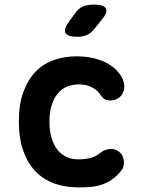

<svg xmlns="http://www.w3.org/2000/svg" viewBox="-20 -805 640 835"><path d="M62 -277Q62 -352 82 -406Q102 -460 135.5 -494Q169 -528 214.5 -544Q260 -560 312 -560Q355 -560 389 -551.5Q423 -543 448.5 -528.5Q474 -514 490 -496Q506 -478 514 -460Q525 -432 517.5 -408.5Q510 -385 487 -374Q470 -366 450.5 -368.5Q431 -371 420 -388Q406 -411 381.5 -424.5Q357 -438 323 -438Q298 -438 274.5 -429.5Q251 -421 233.5 -401Q216 -381 205.5 -350Q195 -319 195 -275Q195 -234 205 -202.5Q215 -171 232 -151Q249 -131 271.5 -121.5Q294 -112 320 -112Q347 -112 371.5 -117.5Q396 -123 416 -140Q433 -154 455.5 -157Q478 -160 498 -145Q507 -138 512 -128Q517 -118 518.5 -106Q520 -94 517 -82Q514 -70 505 -60Q486 -37 465 -23Q444 -9 421 -1.5Q398 6 373 8Q348 10 321 10Q264 10 216.5 -7Q169 -24 135 -59Q101 -94 81.5 -148Q62 -202 62 -277ZM318 -645Q273 -645 264.5 -662.5Q256 -680 283 -715L308 -749Q324 -771 343 -778Q362 -785 388 -785Q433 -785 441 -767.5Q449 -750 420 -716L390 -679Q376 -661 358 -653Q340 -645 318 -645Z"/></svg>

Font: Maple Mono Normal NL
Style: Bold
Weight: 700
Monospace: yes
Designer: subframe7536
Version: Version 7.000